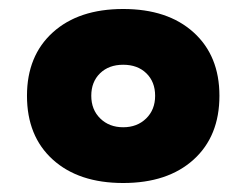

<svg xmlns="http://www.w3.org/2000/svg" viewBox="-20 -690 548 427"><path d="M40 -477Q40 -566 97.5 -618Q155 -670 254 -670Q353 -670 410.5 -618Q468 -566 468 -477Q468 -387 410.5 -335Q353 -283 254 -283Q155 -283 97.5 -335Q40 -387 40 -477ZM203 -426.5Q223 -407 254 -407Q285 -407 305 -426.5Q325 -446 325 -477Q325 -508 305.5 -527Q286 -546 254 -546Q222 -546 202.5 -527Q183 -508 183 -477Q183 -446 203 -426.5Z"/></svg>

Font: Elaine Sans ExtraBold
Style: Regular
Weight: 800
Designer: Wei Huang
Foundry: Wei Huang
Version: Version 2.001;December 24, 2019;FontCreator 12.0.0.2547 64-b